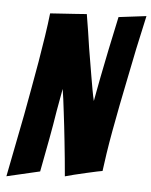

<svg xmlns="http://www.w3.org/2000/svg" viewBox="-54 -795 665 844"><g transform="rotate(5 279.0 -372.5)"><path d="M6 5Q34 -136 60 -270Q70 -326 81.5 -387.5Q93 -449 103 -508.5Q113 -568 121.5 -623.5Q130 -679 135 -725Q166 -727 195 -729Q221 -731 248 -732.5Q275 -734 296 -736Q309 -659 319 -589Q324 -559 329.5 -526.5Q335 -494 340 -464Q345 -434 350 -406.5Q355 -379 360 -358Q364 -379 369 -406.5Q374 -434 380 -464.5Q386 -495 392.5 -527Q399 -559 405 -589Q420 -659 436 -735L558 -750Q524 -600 498 -466Q486 -408 474.5 -349Q463 -290 453 -235Q443 -180 436 -133.5Q429 -87 425 -55Q422 -55 401.5 -50.5Q381 -46 354.5 -40Q328 -34 301.5 -27.5Q275 -21 262 -17Q255 -98 247 -171Q244 -202 240 -235Q236 -268 232.5 -298Q229 -328 225.5 -354.5Q222 -381 219 -399Q216 -381 211 -355Q206 -329 201 -299.5Q196 -270 191 -238.5Q186 -207 180 -177Q167 -106 152 -29Z"/></g></svg>

Font: Bangers
Style: Regular
Weight: 400
Designer: vernon adams
Foundry: Vernon Adams
Version: Version 2.000